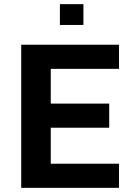

<svg xmlns="http://www.w3.org/2000/svg" viewBox="-20 -903 647 923"><path d="M82 0V-688H552V-572H224V-405H505V-289H224V-116H552V0ZM268 -783V-883H381V-783Z"/></svg>

Font: Saira SemiBold
Style: Regular
Weight: 600
Designer: Hector Gatti with collaboration of the Omnibus-Type team
Foundry: Omnibus-Type
Version: Version 1.100; ttfautohint (v1.8.3)